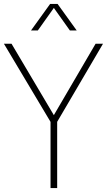

<svg xmlns="http://www.w3.org/2000/svg" viewBox="-31 -964 548 984"><path d="M228 0V-354L236 -326L-11 -740H28L252 -362H238L459 -740H497L254 -326L262 -354V0ZM128 -808 226 -944H264L362 -808H327L241 -929H249L163 -808Z"/></svg>

Font: Encode Sans SC Condensed Thin
Style: Regular
Weight: 100
Width: 3
Designer: Multiple Designers
Foundry: Impallari Type
Version: Version 3.002